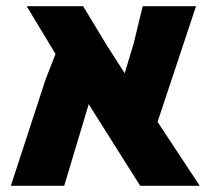

<svg xmlns="http://www.w3.org/2000/svg" viewBox="-20 -599 689 619"><path d="M624 0H432L266 -263L187 0H15L127 -343L159 -425L66 -579H248L323 -455L382 -363L411 -459L440 -579H612L488 -206Z"/></svg>

Font: Assistant ExtraBold
Style: Regular
Weight: 800
Designer: Hebrew By Ben Nathan, Latin by Paul Hunt
Version: Version 3.000